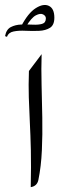

<svg xmlns="http://www.w3.org/2000/svg" viewBox="-57 -752 249 774"><path d="M59.6 -465.8 110.8 -533.7Q108.9 -476.1 110.6 -410.6Q112.3 -345.2 113.5 -277.6Q114.7 -210 111.8 -145.8Q108.9 -81.5 97.7 -26.4Q92.3 -1.5 66.9 2.4Q68.8 -83.5 67.4 -146.5Q65.9 -209.5 63.2 -260.5Q60.5 -311.5 59.1 -360.1Q57.6 -408.7 59.6 -465.8ZM28.3 -646Q56.2 -699.7 87.2 -719.2Q118.2 -738.8 140.1 -728.3Q162.1 -717.8 162.1 -680.7Q162.1 -650.9 144.5 -639.9Q127 -628.9 100.6 -627.7Q74.2 -626.5 46.6 -627.9Q19 -629.4 -2 -625.2Q-22.9 -621.1 -28.8 -603.5L-36.6 -606.4Q-31.7 -633.3 -13.4 -642.8Q4.9 -652.3 28.6 -653.1Q52.2 -653.8 75 -652.6Q97.7 -651.4 112.8 -655.8Q127.9 -660.2 127.9 -678.2Q127.9 -688 116.9 -693.8Q106 -699.7 87.6 -690.2Q69.3 -680.7 47.4 -644Z"/></svg>

Font: Lateef
Style: Regular
Weight: 400
Designer: SIL International
Foundry: SIL International
Version: Version 4.200